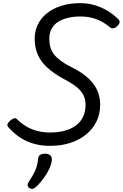

<svg xmlns="http://www.w3.org/2000/svg" viewBox="-20 -910 782 1223"><path d="M300 19Q251 19 211 9.5Q171 0 138.5 -16.5Q106 -33 80 -54.5Q54 -76 33 -100Q23 -112 29 -122.5Q35 -133 45 -142Q59 -153 69.5 -156.5Q80 -160 90 -149Q112 -127 142 -108Q172 -89 211.5 -77.5Q251 -66 300 -66Q348 -66 389 -76.5Q430 -87 460.5 -108.5Q491 -130 508 -163.5Q525 -197 525 -243Q525 -270 516.5 -292.5Q508 -315 491 -334Q474 -353 449 -370Q424 -387 390 -405Q358 -422 329.5 -441.5Q301 -461 277.5 -483Q254 -505 237 -531.5Q220 -558 210.5 -591Q201 -624 201 -664Q201 -713 221 -754Q241 -795 279 -825.5Q317 -856 370.5 -873Q424 -890 491 -890Q543 -890 588.5 -875.5Q634 -861 671 -837.5Q708 -814 733 -788Q744 -778 741.5 -766.5Q739 -755 726 -743Q715 -732 702.5 -730Q690 -728 681 -736Q660 -754 633 -769.5Q606 -785 571 -795Q536 -805 491 -805Q448 -805 411.5 -796Q375 -787 349 -770Q323 -753 308.5 -726.5Q294 -700 294 -664Q294 -634 301 -609Q308 -584 324.5 -563Q341 -542 369 -521.5Q397 -501 439 -480Q486 -457 520 -430.5Q554 -404 575.5 -375Q597 -346 607.5 -313Q618 -280 618 -243Q618 -184 594.5 -136Q571 -88 528 -53Q485 -18 427 0.5Q369 19 300 19ZM169 289Q157 281 156 270.5Q155 260 163 248Q181 221 193.5 198.5Q206 176 213 153Q220 130 223 100Q225 83 236.5 76Q248 69 267 69Q290 69 301 80Q312 91 310 110Q308 135 294.5 164Q281 193 261 221Q241 249 218 273Q205 286 193.5 291Q182 296 169 289Z"/></svg>

Font: Playwrite DK Loopet
Style: Regular
Weight: 400
Designer: Veronika Burian, José Scaglione
Foundry: TypeTogether
Version: Version 1.002